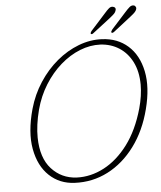

<svg xmlns="http://www.w3.org/2000/svg" viewBox="-59 -925 831 991"><g transform="rotate(-5 356.5 -429.5)"><path d="M492 -712Q572.5 -708.5 626.5 -660.5Q680.5 -612.5 698 -528.2Q715.5 -444 686.5 -332Q658.5 -222.5 599.5 -143Q540.5 -63.5 460.2 -22.2Q380 19 287.5 14.5Q210 11 156.8 -39.2Q103.5 -89.5 87.2 -178Q71 -266.5 104 -385Q124.5 -458 164.5 -519.2Q204.5 -580.5 257.5 -624.8Q310.5 -669 370.8 -692Q431 -715 492 -712ZM300 -12Q373 -9 442.2 -45.2Q511.5 -81.5 566.8 -155.2Q622 -229 653 -339Q671 -404 671 -461.5Q670.5 -529.5 645.8 -578.5Q621 -627.5 578.5 -654.8Q536 -682 482 -685Q428.5 -687.5 375.2 -666.2Q322 -645 274.8 -603.8Q227.5 -562.5 191.5 -505Q155.5 -447.5 137 -378Q126.5 -338 121.8 -302Q117 -266 117.5 -234.5Q119 -129 170.5 -72.5Q222 -16 300 -12ZM517 -841.5Q531.5 -858.5 542.5 -867.8Q553.5 -877 565.5 -873Q583.5 -867.5 572 -845.5Q567.5 -838 558.8 -830.8Q550 -823.5 541.5 -816.5L452 -747.5Q442.5 -739.5 437.5 -744.5Q435 -749.5 444 -760.5ZM623.5 -839Q638.5 -856 649.2 -865Q660 -874 672 -871Q679 -868.5 681.8 -861.2Q684.5 -854 678.5 -843.5Q673.5 -835.5 664.8 -828.2Q656 -821 647.5 -814L558.5 -744.5Q548.5 -737 544 -742Q541.5 -746.5 550 -757.5Z"/></g></svg>

Font: Fraunces 72pt SuperSoft Thin
Style: Italic
Weight: 100
Italic angle: -16°
Version: Version 1.000;[b76b70a41]